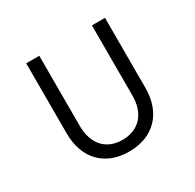

<svg xmlns="http://www.w3.org/2000/svg" viewBox="-127 -690 854 840"><g transform="rotate(-30 300.0 -270.0)"><path d="M299 10C422 10 499 -69 499 -196V-550H433V-196C433 -104 382 -49 299 -49C217 -49 167 -104 167 -196V-550H101V-196C101 -69 177 10 299 10Z"/></g></svg>

Font: JetBrains Mono ExtraLight
Style: Regular
Weight: 240
Monospace: yes
Designer: Philipp Nurullin, Konstantin Bulenkov
Foundry: JetBrains
Version: Version 2.305